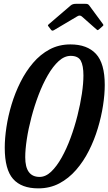

<svg xmlns="http://www.w3.org/2000/svg" viewBox="-20 -1000 582 1031"><path d="M115.5 -155.5Q115.5 -50 192.5 -50Q225 -50 254.8 -78.2Q284.5 -106.5 311 -153.8Q337.5 -201 359 -259.5Q380.5 -318 396 -379.5Q411.5 -441 419.8 -497Q428 -553 428 -594.5Q428 -648 413.8 -674Q399.5 -700 359.5 -700Q326 -700 295 -671.8Q264 -643.5 236.8 -596.2Q209.5 -549 187.2 -490.5Q165 -432 148.8 -370.5Q132.5 -309 124 -253Q115.5 -197 115.5 -155.5ZM185.5 11.5Q95 11.5 50.2 -39.2Q5.5 -90 5.5 -206.5Q5.5 -257 14.5 -317Q23.5 -377 42.2 -439.2Q61 -501.5 89.8 -559Q118.5 -616.5 157.5 -662.2Q196.5 -708 246.5 -734.8Q296.5 -761.5 358 -761.5Q448 -761.5 495.2 -710.8Q542.5 -660 542.5 -543.5Q542.5 -493 533.2 -433Q524 -373 505.2 -310.8Q486.5 -248.5 457.5 -191Q428.5 -133.5 388.8 -87.8Q349 -42 298.5 -15.2Q248 11.5 185.5 11.5ZM253 -841.5 241.5 -856.5Q236.5 -862.5 237.2 -864.5Q238 -866.5 244.5 -872L360 -971Q370 -979.5 388 -979.5H437.5Q447.5 -979.5 451.5 -977.5Q455.5 -975.5 459 -971L533 -870.5Q535.5 -866.5 535.2 -864.8Q535 -863 530.5 -859L513 -843.5Q506 -837.5 504 -838Q502 -838.5 497 -843L419.5 -911.5Q408.5 -921 394.5 -912L270.5 -838.5Q264 -834.5 260.2 -835.5Q256.5 -836.5 253 -841.5Z"/></svg>

Font: Besley* Condensed Medium
Style: Italic
Weight: 500
Width: 3
Italic angle: -13°
Designer: Owen Earl
Foundry: indestructible type*
Version: Version 3.000; ttfautohint (v1.8.3)